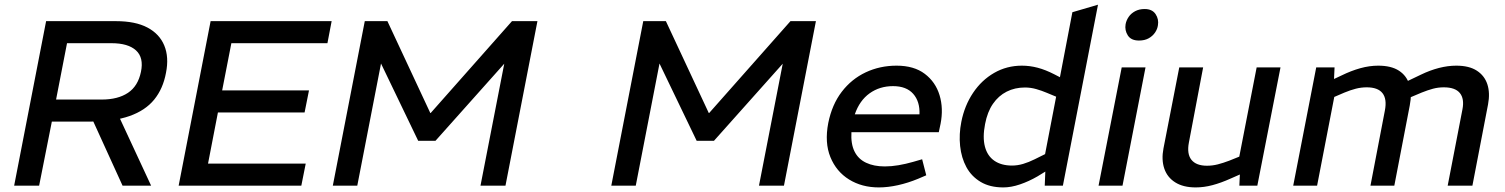

<svg xmlns="http://www.w3.org/2000/svg" viewBox="-20 -790 6402 817"><path d="M40.2 0 176.2 -700H473.6Q556.1 -700 607.4 -672.8Q658.7 -645.7 679.1 -596.2Q699.6 -546.7 686.3 -480.1Q673.8 -412.4 636 -366Q598.1 -319.7 531.1 -296.2Q464.2 -272.6 363.1 -272.6H200.6L146.5 0ZM218.6 -366.4H412.4Q481.9 -366.4 524.7 -395.1Q567.4 -423.7 579.8 -484.5Q592.4 -544.7 558.8 -575.5Q525.3 -606.2 454.2 -606.2H265.2ZM501.5 0 372.5 -283 480.9 -305.8 623 0Z M740.2 0 876.2 -700H1391.2L1373.3 -606.2H964.5L925.3 -405.2H1294.8L1276.1 -311.5H907.3L865.2 -93.8H1280.9L1262.2 0Z M1396.2 0 1532.2 -700H1628.5L1811 -309.2H1812.7L2158.6 -700H2266.9L2130.9 0H2024.6L2125.7 -518.9L1833 -190.8H1759.5L1601.3 -519.7L1500.3 0Z M2581.2 0 2717.2 -700H2813.5L2996 -309.2H2997.7L3343.6 -700H3451.9L3315.9 0H3209.6L3310.7 -518.9L3018 -190.8H2944.5L2786.3 -519.7L2685.3 0Z M3719.6 7.5Q3647.5 7.5 3593 -26.2Q3538.6 -59.9 3513.5 -121.5Q3488.4 -183 3504.4 -266.5Q3520.3 -345.3 3561.9 -399.5Q3603.4 -453.7 3663.8 -482.2Q3724.2 -510.6 3795.2 -510.6Q3869.2 -510.6 3915 -475.9Q3960.9 -441.2 3978 -385Q3995.1 -328.7 3982.3 -263.2L3974.7 -227.5H3603Q3600.1 -177.7 3616.2 -145.4Q3632.2 -113.1 3665.4 -97.5Q3698.5 -81.8 3745.1 -81.8Q3773.2 -81.8 3803.6 -87Q3834.1 -92.2 3865.9 -101.3L3903.9 -112.3L3921.4 -44.1L3886.6 -29.2Q3843.8 -11.5 3801 -2Q3758.2 7.5 3719.6 7.5ZM3617.3 -303.4H3892.6Q3894.8 -357.9 3865.9 -390.7Q3836.9 -423.5 3780.1 -423.5Q3723.3 -423.5 3680.5 -393Q3637.7 -362.4 3617.3 -303.4Z M4249.6 7.5Q4191.9 7.5 4152.8 -16Q4113.6 -39.4 4092.2 -78.9Q4070.8 -118.5 4065.5 -168.7Q4060.2 -219 4070.7 -271.8Q4084.4 -340.8 4120.6 -394.9Q4156.8 -449 4210.4 -479.8Q4263.9 -510.6 4328.5 -510.6Q4362.1 -510.6 4395.5 -501.8Q4428.8 -493 4465.9 -474L4514.2 -449.1L4483.7 -427.3L4543.2 -738L4652.2 -770L4502.8 0H4425.6L4429.1 -86L4421.4 -105.1L4474.1 -378.6L4434.1 -395.2Q4413.2 -404.1 4389.5 -410.9Q4365.7 -417.7 4341.4 -417.7Q4298.5 -417.7 4263.7 -400.1Q4228.9 -382.5 4205.2 -348.2Q4181.5 -313.9 4171.7 -262.2Q4160.6 -205.6 4171.1 -165.9Q4181.6 -126.2 4211.3 -105.9Q4241 -85.5 4286.4 -85.5Q4309.5 -85.5 4333.4 -92.5Q4357.3 -99.6 4382.7 -112.2L4431.9 -136.6L4439.3 -66.8L4395.2 -39.7Q4358.1 -18.2 4320.4 -5.4Q4282.6 7.5 4249.6 7.5Z M4654.6 0 4753.1 -503.2H4854.4L4756.5 0ZM4826.5 -617.5Q4793 -617.5 4779.1 -639.3Q4765.3 -661.1 4769.6 -686.7Q4772.6 -703.3 4782.7 -718.1Q4792.8 -733 4810.2 -742.3Q4827.6 -751.6 4850.6 -751.6Q4882.9 -751.6 4897.3 -729.9Q4911.6 -708.2 4907.2 -682.5Q4905 -666.2 4894.9 -651.4Q4884.8 -636.5 4867.8 -627Q4850.9 -617.5 4826.5 -617.5Z M5068.1 7.5Q5014.8 7.5 4980.8 -14Q4946.8 -35.4 4934.2 -73Q4921.6 -110.6 4930.8 -158.5L4998 -503.2H5099.6L5039 -183.6Q5029.7 -135.1 5049.8 -110Q5070 -84.8 5116 -84.8Q5139.4 -84.8 5162 -90.6Q5184.7 -96.4 5210.8 -106.3L5253.4 -123.5L5327.3 -503.2H5428.8L5330.2 0H5253.7L5257.3 -78.4L5275 -55.9L5216.6 -30.2Q5175.2 -11.6 5139.1 -2.1Q5103 7.5 5068.1 7.5Z M5482.9 0 5580.8 -503.2H5658.8L5655.2 -424.7L5629 -441L5688.5 -468.9Q5729.2 -488.9 5768.4 -499.8Q5807.5 -510.6 5844.3 -510.6Q5899.8 -510.6 5932.7 -489.3Q5965.5 -468 5977.2 -430Q5988.8 -391.9 5978.8 -341.1L5913.1 0H5811.6L5872.9 -319.5Q5882.4 -368.3 5863 -393.3Q5843.6 -418.4 5795.6 -418.4Q5772.1 -418.4 5749.4 -412.6Q5726.8 -406.8 5700.9 -396.1L5657.6 -377.5L5584.5 0ZM6140.2 0 6203 -324.6Q6211.8 -369.8 6192 -394.1Q6172.2 -418.4 6123.6 -418.4Q6100 -418.4 6077.7 -412.5Q6055.5 -406.5 6029.5 -396.1L5974.1 -372.7L5955.2 -438.3L6026.7 -472.5Q6065.2 -491.1 6103.2 -500.9Q6141.3 -510.6 6176.6 -510.6Q6231.4 -510.6 6264.2 -489.3Q6297.1 -468 6309.1 -431.1Q6321.1 -394.1 6311.9 -345.5L6245.4 0Z"/></svg>

Font: REM Medium
Style: Italic
Weight: 500
Italic angle: -11°
Designer: Octavio Pardo
Foundry: Ashler Design
Version: Version 1.005;gftools[0.9.28]